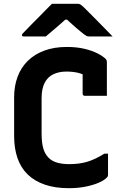

<svg xmlns="http://www.w3.org/2000/svg" viewBox="-20 -966 640 1006"><path d="M341 20Q269 20 215 1.5Q161 -17 125 -52Q89 -87 71.5 -138Q54 -189 54 -254V-456Q54 -515 72 -563.5Q90 -612 125.5 -647Q161 -682 212.5 -701Q264 -720 330 -720Q381 -720 421.5 -710.5Q462 -701 490.5 -686.5Q519 -672 535 -656Q537 -654 538 -651Q539 -648 539.5 -645Q540 -642 540 -639Q540 -602 540 -554.5Q540 -507 540 -464Q511 -464 482 -464Q453 -464 424 -464Q419 -464 416 -467Q413 -470 413 -475Q413 -493 413 -511Q413 -529 413 -551.5Q413 -574 413 -604L441 -562Q416 -578 389 -584.5Q362 -591 328 -591Q288 -591 258.5 -576.5Q229 -562 213.5 -531Q198 -500 198 -452V-265Q198 -220 206.5 -189.5Q215 -159 235 -139Q253 -121 280.5 -113.5Q308 -106 342 -106Q397 -106 439 -119Q481 -132 527 -161H546Q546 -147 546 -133.5Q546 -120 546 -106.5Q546 -93 546 -79.5Q546 -66 546 -51Q546 -46 544.5 -42Q543 -38 540 -36Q526 -21 497 -8.5Q468 4 428 12Q388 20 341 20ZM252 -946Q267 -946 294 -946Q321 -946 347.5 -946Q374 -946 388 -946Q395 -946 400.5 -943Q406 -940 420 -927Q428 -919 444.5 -902.5Q461 -886 482.5 -864.5Q504 -843 526.5 -819.5Q549 -796 570 -775Q544 -775 510 -775Q476 -775 450 -775Q439 -775 434.5 -777Q430 -779 422 -785Q406 -797 378 -821Q350 -845 309 -884L361 -863Q345 -863 328.5 -863Q312 -863 295 -863L346 -885Q307 -849 276 -822.5Q245 -796 220 -775H106Q102 -775 99.5 -775.5Q97 -776 96 -778Q95 -780 95 -782Q95 -786 98.5 -790Q102 -794 116 -808Q129 -822 146.5 -839.5Q164 -857 183.5 -876.5Q203 -896 220.5 -914.5Q238 -933 252 -946Z"/></svg>

Font: Recursive Monospace
Style: Bold
Weight: 700
Version: Version 1.047